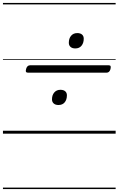

<svg xmlns="http://www.w3.org/2000/svg" viewBox="-20 -905 803 1300"><path d="M169 -413Q159 -413 156 -419Q153 -425 157 -439Q164 -463 184 -463H716Q727 -463 729 -456.5Q731 -450 728 -437Q721 -413 702 -413ZM376 -194Q355 -194 343.5 -204.5Q332 -215 332 -232Q332 -261 347.5 -279Q363 -297 389 -297Q410 -297 421.5 -287Q433 -277 433 -260Q433 -230 418 -212Q403 -194 376 -194ZM490 -577Q469 -577 457.5 -587.5Q446 -598 446 -615Q446 -645 461.5 -663Q477 -681 503 -681Q524 -681 535.5 -671Q547 -661 547 -643Q547 -614 532 -595.5Q517 -577 490 -577ZM0 365H763V375H0ZM0 -20H763V0H0ZM0 -505H763V-500H0ZM0 -885H763V-875H0Z"/></svg>

Font: Playwrite DK Uloopet Guides
Style: Regular
Weight: 400
Designer: Veronika Burian, José Scaglione
Foundry: TypeTogether
Version: Version 1.003